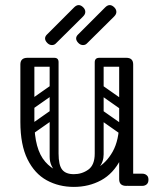

<svg xmlns="http://www.w3.org/2000/svg" viewBox="-20 -730 633 754"><path d="M270 4Q211 4 163.5 -22Q116 -48 88 -104.5Q60 -161 60 -251H115Q115 -144 157.5 -95Q200 -46 270 -46Q316 -46 356.5 -67.5Q397 -89 422.5 -134.5Q448 -180 448 -251H483Q483 -161 454 -104.5Q425 -48 377 -22Q329 4 270 4ZM88 -225Q60 -225 60 -251V-477Q60 -503 88 -503Q115 -503 115 -477V-251Q115 -225 88 -225ZM476 0Q448 0 448 -26V-477Q448 -503 476 -503Q503 -503 503 -477V-26Q503 0 476 0ZM453 -24Q453 -29 456 -34Q459 -39 463 -43Q465 -45 470.5 -46.5Q476 -48 487 -48H538Q550 -48 557 -41Q563 -36 563 -24Q563 -13 557 -7Q550 0 538 0H487Q466 0 462 -7Q455 -11 453 -24ZM193 -503Q210 -503 210 -486V-124Q210 -107 193 -107Q175 -107 175 -123V-485Q175 -503 193 -503ZM270 -46Q302 -46 327 -64Q352 -82 352 -127V-222H387V-124Q387 -94 369 -72.5Q351 -51 321.5 -39Q292 -27 259 -27ZM270 -46 280 -27Q231 -27 203 -52Q175 -77 175 -114V-222H210V-127Q210 -82 224 -64Q238 -46 270 -46ZM492 -486Q492 -468 474 -468H371Q353 -468 353 -486Q353 -503 372 -503H475Q492 -503 492 -486ZM208 -486Q208 -468 190 -468H87Q69 -468 69 -486Q69 -503 88 -503H191Q208 -503 208 -486ZM477 -305Q467 -292 454 -301L360 -367Q346 -376 357 -392Q367 -405 380 -396L474 -330Q479 -326 480.5 -319.5Q482 -313 477 -305ZM477 -207Q467 -194 454 -203L360 -269Q346 -278 357 -294Q367 -307 380 -298L474 -232Q479 -228 480.5 -221.5Q482 -215 477 -207ZM370 -503Q387 -503 387 -486V-154Q387 -137 370 -137Q352 -137 352 -153V-485Q352 -503 370 -503ZM466 -503Q483 -503 483 -486V-154Q483 -137 466 -137Q448 -137 448 -153V-485Q448 -503 466 -503ZM117 -308Q102 -297 93 -311Q89 -316 88.5 -323Q88 -330 96 -336L173 -390Q188 -400 198 -386Q202 -380 201.5 -373.5Q201 -367 194 -362ZM117 -210Q102 -199 93 -213Q89 -218 88.5 -225Q88 -232 96 -238L173 -292Q188 -302 198 -288Q202 -282 201.5 -275.5Q201 -269 194 -264ZM199 -559Q193 -553 184 -553Q174 -553 166 -561Q157 -570 157 -579Q157 -587 164 -594L271 -701Q280 -710 289 -710Q298 -710 307 -701Q315 -693 315 -683Q315 -674 306 -665ZM321 -559Q315 -553 306 -553Q296 -553 288 -561Q279 -570 279 -579Q279 -587 286 -594L393 -701Q402 -710 411 -710Q420 -710 429 -701Q437 -693 437 -683Q437 -674 428 -665Z"/></svg>

Font: Agu Display Uzo
Style: Regular
Weight: 400
Designer: Oluwaseun Badejo
Version: Version 1.103